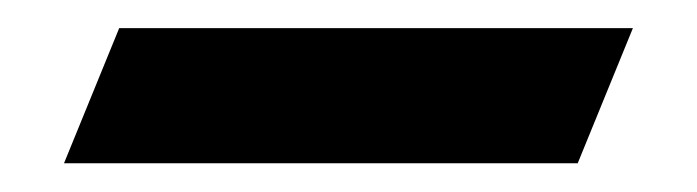

<svg xmlns="http://www.w3.org/2000/svg" viewBox="-20 -391 490 135"><path d="M63.8 -371.2H425L386.2 -276.2H25Z"/></svg>

Font: Equateur
Style: Regular
Weight: 400
Designer: Ange Degheest & Eugénie Bidaut
Foundry: Velvetyne Type Foundry
Version: Version 1.000;FEAKit 1.0